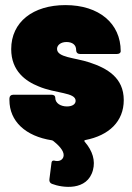

<svg xmlns="http://www.w3.org/2000/svg" viewBox="-20 -548 518 754"><path d="M466 -155C466 -243 401 -280 331 -303C273 -322 204 -322 204 -356C204 -371 219 -383 241 -383C264 -383 279 -372 279 -352V-351C279 -342 285 -336 294 -336H439C448 -336 454 -340 454 -347C454 -456 369 -528 237 -528C110 -528 24 -462 24 -355C24 -269 81 -229 131 -209C198 -180 277 -186 277 -152C277 -139 264 -130 243 -130C219 -130 197 -142 197 -164C197 -172 191 -176 182 -176H32C23 -176 17 -170 17 -161V-155C17 -72 80 -13 184 3C187 4 189 5 191 7C221 31 234 52 229 68C225 81 212 86 199 84C189 81 183 82 182 93L174 156C173 164 176 171 184 174C225 190 323 203 345 120C355 83 344 45 313 9C310 6 311 2 315 2C408 -16 466 -71 466 -155Z"/></svg>

Font: Barlow Semi Condensed Black
Style: Regular
Weight: 900
Width: 4
Designer: Jeremy Tribby
Foundry: Tribby Type
Version: Version 1.408;PS 001.408;hotconv 1.0.88;makeotf.lib2.5.64775